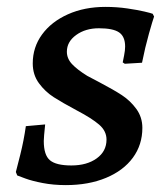

<svg xmlns="http://www.w3.org/2000/svg" viewBox="-20 -528 484 557"><path d="M30 -19 26 -29Q29 -40 39 -80Q49 -120 55 -162L111 -167Q107 -129 107 -119Q107 -78 125 -63Q143 -48 187 -48Q232 -48 260.5 -68.5Q289 -89 289 -123Q289 -148 267.5 -166.5Q246 -185 204 -207Q161 -230 136 -246Q111 -262 93 -286.5Q75 -311 75 -344Q75 -391 102 -428Q129 -465 177 -486.5Q225 -508 286 -508Q319 -508 349.5 -503.5Q380 -499 399 -494.5Q418 -490 423 -488L427 -480Q423 -469 412 -430Q401 -391 392 -346L342 -343L336 -347Q337 -352 340 -367Q343 -382 343 -393Q343 -422 325.5 -434Q308 -446 267 -446Q228 -446 201 -426.5Q174 -407 174 -378Q174 -358 189 -342Q204 -326 233 -308Q261 -293 269 -289Q309 -268 333.5 -252Q358 -236 375.5 -212Q393 -188 393 -157Q393 -108 365.5 -70.5Q338 -33 287.5 -12Q237 9 171 9Q135 9 104 3Q73 -3 54 -10Q35 -17 30 -19Z"/></svg>

Font: Alegreya SC Medium
Style: Italic
Weight: 500
Italic angle: -7°
Designer: Juan Pablo del Peral
Foundry: Huerta Tipografica
Version: Version 2.007; ttfautohint (v1.6)